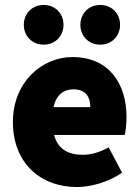

<svg xmlns="http://www.w3.org/2000/svg" viewBox="-20 -742 566 774"><path d="M290 12C346 12 418 -8 472 -46L418 -148C382 -128 348 -118 314 -118C258 -118 214 -138 198 -198H483C486 -210 490 -240 490 -270C490 -404 420 -512 272 -512C150 -512 32 -412 32 -250C32 -84 144 12 290 12ZM196 -310C206 -360 238 -382 276 -382C328 -382 344 -348 344 -310ZM156 -562C203 -562 236 -597 236 -642C236 -687 203 -722 156 -722C109 -722 76 -687 76 -642C76 -597 109 -562 156 -562ZM384 -562C431 -562 464 -597 464 -642C464 -687 431 -722 384 -722C337 -722 304 -687 304 -642C304 -597 337 -562 384 -562Z"/></svg>

Font: Source Sans Pro Black
Style: Regular
Weight: 900
Designer: Paul D. Hunt
Foundry: Adobe Systems Incorporated
Version: Version 3.006;hotconv 1.0.111;makeotfexe 2.5.65597